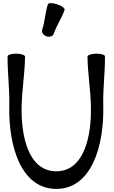

<svg xmlns="http://www.w3.org/2000/svg" viewBox="-20 -1165 739 1242"><path d="M328 -947C346 -1001 380 -1048 398 -1102C401 -1111 379 -1127 350 -1137C320 -1147 293 -1147 290 -1138C272 -1084 271 -1026 253 -973C247 -956 260 -937 281 -930C301 -923 323 -931 328 -947ZM29 -801C28 -694 43 -588 40 -481C34 -218 117 57 344 57C571 57 654 -218 648 -481C645 -588 660 -694 659 -801C659 -810 634 -818 603 -818C571 -817 546 -809 546 -799C547 -692 566 -586 568 -479C573 -274 520 -57 344 -57C168 -57 115 -274 120 -479C122 -586 141 -692 142 -799C142 -809 117 -817 85 -818C54 -818 29 -810 29 -801Z"/></svg>

Font: Nupuram SemiBold
Style: Regular
Weight: 600
Designer: Santhosh Thottingal (santhosh.thottingal@gmail.com)
Foundry: SMC
Version: Version 1.000